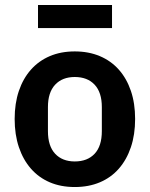

<svg xmlns="http://www.w3.org/2000/svg" viewBox="-20 -741 603 773"><path d="M281 12Q225 12 180.5 -7Q136 -26 104.5 -62Q73 -98 56 -148.5Q39 -199 39 -262Q39 -325 56 -375Q73 -425 104.5 -460.5Q136 -496 180.5 -515Q225 -534 281 -534Q337 -534 382 -515Q427 -496 458.5 -460.5Q490 -425 507 -375Q524 -325 524 -262Q524 -199 507 -148.5Q490 -98 458.5 -62Q427 -26 382 -7Q337 12 281 12ZM281 -91Q332 -91 361 -122Q390 -153 390 -213V-310Q390 -369 361 -400Q332 -431 281 -431Q231 -431 202 -400Q173 -369 173 -310V-213Q173 -153 202 -122Q231 -91 281 -91ZM133 -721H431V-628H133Z"/></svg>

Font: IBM Plex Sans SmBld
Style: Regular
Weight: 600
Designer: Mike Abbink, Paul van der Laan, Pieter van Rosmalen
Foundry: Bold Monday
Version: Version 3.005